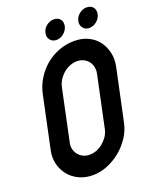

<svg xmlns="http://www.w3.org/2000/svg" viewBox="-163 -976 860 1076"><g transform="rotate(-20 267.5 -438.0)"><path d="M268 -772Q245 -772 231.5 -789Q218 -806 223 -829Q228 -854 248.5 -870Q269 -886 292 -886Q317 -886 330 -870Q343 -854 338 -829Q333 -806 313 -789Q293 -772 268 -772ZM464 -772Q441 -772 427.5 -789Q414 -806 419 -829Q424 -854 444.5 -870Q465 -886 488 -886Q513 -886 526 -870Q539 -854 534 -829Q529 -806 509 -789Q489 -772 464 -772ZM92 -514Q102 -560 126.5 -600Q151 -640 186 -669.5Q221 -699 265.5 -716Q310 -733 359 -733Q404 -733 440 -716Q476 -699 499 -669Q522 -639 531 -599Q540 -559 530 -513L465 -208Q456 -163 430 -123.5Q404 -84 368 -54.5Q332 -25 289 -7.5Q246 10 201 10Q157 10 120.5 -7Q84 -24 60 -53.5Q36 -83 26.5 -121.5Q17 -160 26 -202ZM141 -206Q136 -185 141 -166.5Q146 -148 157.5 -134Q169 -120 186 -112Q203 -104 224 -104Q245 -104 265.5 -112Q286 -120 303.5 -134.5Q321 -149 333.5 -167.5Q346 -186 351 -207L416 -514Q421 -536 417 -555.5Q413 -575 401.5 -589.5Q390 -604 373 -612.5Q356 -621 334 -621Q312 -621 291 -612.5Q270 -604 253 -589.5Q236 -575 223.5 -555.5Q211 -536 206 -514Z"/></g></svg>

Font: VDS
Style: Bold Italic
Weight: 700
Designer: artmaker
Foundry: artmaker
Version: Version 1.000 2009 initial release